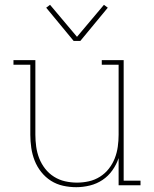

<svg xmlns="http://www.w3.org/2000/svg" viewBox="-20 -770 640 798"><path d="M297 8Q269 8 242 2Q215 -4 192 -18.5Q169 -33 151.5 -55Q134 -77 124 -102.5Q114 -128 110 -155.5Q106 -183 106 -210V-501H36V-520H127V-210Q127 -185 130.5 -160Q134 -135 143 -112Q152 -89 167.5 -69Q183 -49 204.5 -35.5Q226 -22 250.5 -16.5Q275 -11 300 -11Q325 -11 349.5 -16.5Q374 -22 395.5 -35.5Q417 -49 432.5 -69Q448 -89 457 -112Q466 -135 469.5 -160Q473 -185 473 -210V-501H403V-520H494V-19H564V0H473V-113Q464 -86 447 -62Q430 -38 406 -22Q382 -6 353.5 1Q325 8 297 8ZM286 -600 172 -738 188 -750 300 -617 412 -750 428 -738 314 -600Z"/></svg>

Font: Iosevka HT Thin Extended
Style: Regular
Weight: 100
Width: 7
Monospace: yes
Designer: Belleve Invis
Foundry: Belleve Invis
Version: Version 32.3.0; ttfautohint (v1.8.4)